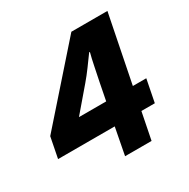

<svg xmlns="http://www.w3.org/2000/svg" viewBox="-146 -769 891 904"><g transform="rotate(-30 300.0 -317.0)"><path d="M282 0 310 -146H2L24 -258L356 -634H552L479 -268H552L528 -146H455L426 0ZM186 -268H334L352 -360Q360 -398 368 -438Q376 -478 384 -508H380Q359 -479 337 -449Q315 -419 292 -392Z"/></g></svg>

Font: Source Code Pro Black
Style: Italic
Weight: 900
Italic angle: -11°
Monospace: yes
Designer: Paul D. Hunt, Teo Tuominen
Foundry: Adobe Systems Incorporated
Version: Version 1.050;PS 1.000;hotconv 16.6.51;makeotf.lib2.5.65220